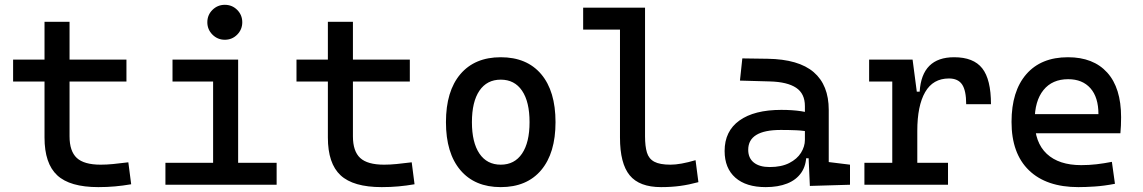

<svg xmlns="http://www.w3.org/2000/svg" viewBox="-20 -764 4728 794"><path d="M386.7 9.8Q269 9.8 216.6 -39.1Q164.1 -87.9 164.1 -195.3V-283.2H267.6V-200.2Q267.6 -138.7 297.6 -110.8Q327.6 -83 396.5 -83Q420.9 -83 448.2 -85.7Q475.6 -88.4 510.7 -92.8L522.5 -2Q488.3 3.9 455.8 6.8Q423.3 9.8 386.7 9.8ZM164.1 -244.1V-673.8H267.6V-244.1ZM34.2 -426.8V-517.6H502.9V-426.8Z M861.3 0V-488.3H964.8V0ZM664.1 0V-90.8H871.1V0ZM955.1 0V-90.8H1124V0ZM693.4 -426.8V-517.6H964.8V-426.8ZM909.7 -599.6Q879.9 -599.6 858.6 -620.8Q837.4 -642.1 837.4 -671.9Q837.4 -702.1 858.6 -723.1Q879.9 -744.1 909.7 -744.1Q939.9 -744.1 960.9 -723.1Q981.9 -702.1 981.9 -671.9Q981.9 -642.1 960.9 -620.8Q939.9 -599.6 909.7 -599.6Z M1558.6 9.8Q1440.9 9.8 1388.4 -39.1Q1335.9 -87.9 1335.9 -195.3V-283.2H1439.5V-200.2Q1439.5 -138.7 1469.5 -110.8Q1499.5 -83 1568.4 -83Q1592.8 -83 1620.1 -85.7Q1647.5 -88.4 1682.6 -92.8L1694.3 -2Q1660.2 3.9 1627.7 6.8Q1595.2 9.8 1558.6 9.8ZM1335.9 -244.1V-673.8H1439.5V-244.1ZM1206.1 -426.8V-517.6H1674.8V-426.8Z M2050.8 9.8Q1943.4 9.8 1883.8 -60.5Q1824.2 -130.9 1824.2 -258.8Q1824.2 -387.2 1883.8 -457.3Q1943.4 -527.3 2050.8 -527.3Q2158.7 -527.3 2218 -457.3Q2277.3 -387.2 2277.3 -258.8Q2277.3 -130.9 2218 -60.5Q2158.7 9.8 2050.8 9.8ZM2050.8 -83Q2107.9 -83 2138.9 -128.9Q2169.9 -174.8 2169.9 -258.8Q2169.9 -343.3 2138.9 -388.9Q2107.9 -434.6 2050.8 -434.6Q1993.7 -434.6 1962.6 -388.9Q1931.6 -343.3 1931.6 -258.8Q1931.6 -174.8 1962.6 -128.9Q1993.7 -83 2050.8 -83Z M2713.9 9.8Q2624 9.8 2584 -39.1Q2543.9 -87.9 2543.9 -195.3V-732.4H2647.5V-200.2Q2647.5 -159.2 2655.3 -133.3Q2663.1 -107.4 2685.8 -95.2Q2708.5 -83 2752.9 -83Q2793.5 -83 2856.4 -101.6L2868.2 -10.7Q2828.6 0 2792.2 4.9Q2755.9 9.8 2713.9 9.8ZM2391.6 -641.6V-732.4H2552.7V-641.6Z M3329.1 4.9 3322.3 -148.4 3308.6 -191.4V-325.2Q3308.6 -377 3272.2 -401.1Q3235.8 -425.3 3164.1 -427.2L3040 -430.7L3049.8 -522.5L3154.3 -521Q3282.7 -519 3345 -465.6Q3407.2 -412.1 3407.2 -309.6V-93.8L3495.1 -83V0ZM3146.5 9.8Q3065.4 9.8 3021 -29.3Q2976.6 -68.4 2976.6 -139.6Q2976.6 -221.7 3037.8 -265.6Q3099.1 -309.6 3210.9 -309.6Q3257.3 -309.6 3293.7 -304Q3330.1 -298.3 3358.4 -287.1L3336.9 -216.8Q3304.2 -224.1 3272.9 -225.3Q3241.7 -226.6 3209 -226.6Q3074.2 -226.6 3074.2 -144.5Q3074.2 -110.4 3097.4 -91.8Q3120.6 -73.2 3163.1 -73.2Q3211.4 -73.2 3243.9 -89.8Q3276.4 -106.4 3292.5 -132.3Q3308.6 -158.2 3308.6 -185.5V-242.2L3338.9 -109.4H3297.9L3314.5 -125Q3314.5 -80.1 3293.7 -50Q3272.9 -20 3235.4 -5.1Q3197.8 9.8 3146.5 9.8Z M3773.4 -222.7 3743.2 -384.8H3783.2Q3792 -527.3 3925.8 -527.3Q4005.9 -527.3 4042 -481.4Q4078.1 -435.5 4078.1 -333H3975.6Q3975.6 -389.6 3958.7 -414.6Q3941.9 -439.5 3904.3 -439.5Q3838.4 -439.5 3805.9 -383.1Q3773.4 -326.7 3773.4 -222.7ZM3554.7 0V-90.8H3900.4V0ZM3669.9 0V-517.6H3753.9L3773.4 -369.1V0ZM3574.2 -426.8V-517.6H3747.1L3756.8 -426.8Z M4439.5 9.8Q4307.1 9.8 4235.1 -59.8Q4163.1 -129.4 4163.1 -259.8Q4163.1 -386.7 4224.1 -457Q4285.2 -527.3 4396.5 -527.3Q4501.5 -527.3 4558.8 -463.9Q4616.2 -400.4 4616.2 -279.3Q4616.2 -243.7 4613.3 -212.9H4250V-292H4522.5Q4522.5 -361.8 4489.3 -399.2Q4456.1 -436.5 4397.5 -436.5Q4331.5 -436.5 4295.2 -391.6Q4258.8 -346.7 4258.8 -264.6Q4258.8 -174.8 4308.8 -127.9Q4358.9 -81.1 4451.2 -81.1Q4483.4 -81.1 4514.6 -84.7Q4545.9 -88.4 4578.1 -94.7L4590.8 -3.9Q4544.9 4.9 4506.8 7.3Q4468.8 9.8 4439.5 9.8Z"/></svg>

Font: Cascadia Code
Style: Regular
Weight: 400
Designer: Aaron Bell
Foundry: Saja Typeworks
Version: Version 2404.023